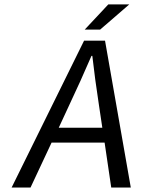

<svg xmlns="http://www.w3.org/2000/svg" viewBox="-20 -843 640 863"><path d="M360.8 -710 466.8 -823.2H561L430.2 -710ZM32.2 0 357.9 -660.2H452.1L567.9 0H480L450.2 -202.1H211.9L117.2 0ZM244.1 -269H439.9L424.8 -370.1Q406.2 -491.2 395 -591.8H391.1Q342.3 -478.5 291 -370.1Z"/></svg>

Font: Office Code Pro Italic
Style: Regular
Weight: 400
Italic angle: -9°
Designer: Nathan Rutzky & Paul D. Hunt
Foundry: Adobe Systems Incorporated
Version: Version 1.004;PS 001.004;hotconv 1.0.70;makeotf.lib2.5.58329